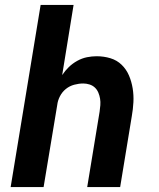

<svg xmlns="http://www.w3.org/2000/svg" viewBox="-20 -755 640 775"><path d="M23 0 144 -735H277L231 -452Q243 -470 258 -484.5Q273 -499 292 -509.5Q311 -520 331 -524Q351 -528 370 -528Q399 -528 425.5 -520Q452 -512 471 -493.5Q490 -475 500.5 -450.5Q511 -426 515.5 -398.5Q520 -371 518.5 -342.5Q517 -314 512 -286L465 0H332L382 -304Q384 -317 385 -330.5Q386 -344 384 -356.5Q382 -369 377 -381Q372 -393 363 -401.5Q354 -410 341.5 -414Q329 -418 316 -418Q298 -418 279.5 -413Q261 -408 246 -396Q231 -384 222 -366.5Q213 -349 211 -331L156 0Z"/></svg>

Font: Iosevka Aile Extrabold Oblique
Style: Regular
Weight: 800
Italic angle: -9°
Designer: Belleve Invis
Foundry: Belleve Invis
Version: Version 31.1.0; ttfautohint (v1.8.4)